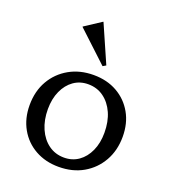

<svg xmlns="http://www.w3.org/2000/svg" viewBox="-141 -868 873 984"><g transform="rotate(20 296.0 -376.5)"><path d="M291 12Q219 12 163 -19.5Q107 -51 75.5 -107Q44 -163 44 -235Q44 -311 77 -368.5Q110 -426 168 -459Q226 -492 301 -492Q374 -492 429.5 -460.5Q485 -429 516.5 -373.5Q548 -318 548 -245Q548 -170 515 -112Q482 -54 424.5 -21Q367 12 291 12ZM301 -42Q346 -42 380 -66Q414 -90 433.5 -133Q453 -176 453 -232Q453 -293 432.5 -339Q412 -385 375.5 -411.5Q339 -438 291 -438Q246 -438 212 -414Q178 -390 158.5 -347Q139 -304 139 -248Q139 -188 159.5 -141.5Q180 -95 216.5 -68.5Q253 -42 301 -42ZM327 -550 162 -704V-706L252 -765H254L344 -560Z"/></g></svg>

Font: Platypi Light Light
Style: Regular
Weight: 300
Version: Version 1.200